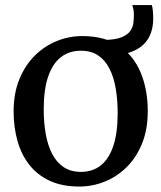

<svg xmlns="http://www.w3.org/2000/svg" viewBox="-20 -708 622 740"><path d="M32.5 -278.5Q32.5 -349 54.8 -403Q77 -457 114.5 -494Q152 -531 199.2 -550Q246.5 -569 296.5 -569Q384 -569 440 -530.8Q496 -492.5 522.8 -427Q549.5 -361.5 549.5 -279.5Q549.5 -209 527.5 -154.8Q505.5 -100.5 467.8 -63.5Q430 -26.5 383 -7.8Q336 11 285.5 11Q220 11 172.2 -11Q124.5 -33 93.5 -72.2Q62.5 -111.5 47.5 -164.5Q32.5 -217.5 32.5 -278.5ZM292 -45.5Q337 -45.5 368.5 -70.5Q400 -95.5 416.8 -145.8Q433.5 -196 433.5 -271.5Q433.5 -323 426 -367Q418.5 -411 401.8 -443.8Q385 -476.5 358 -494.5Q331 -512.5 292 -512.5Q246.5 -512.5 214.5 -487.5Q182.5 -462.5 165.5 -412.5Q148.5 -362.5 148.5 -286.5Q148.5 -234.5 156.5 -190.5Q164.5 -146.5 181.5 -114Q198.5 -81.5 226 -63.5Q253.5 -45.5 292 -45.5ZM392.5 -494 379 -554Q424.5 -554.5 448.8 -564.5Q473 -574.5 483 -590Q493 -605.5 494.5 -622.2Q496 -639 496 -652.5Q496 -662 494.2 -671.2Q492.5 -680.5 490 -688.5H565Q568 -680.5 569.2 -665.5Q570.5 -650.5 570.5 -634.5Q570.5 -607 561.8 -581.5Q553 -556 532.8 -536.2Q512.5 -516.5 478.2 -505.2Q444 -494 392.5 -494Z"/></svg>

Font: Merriweather 20pt
Style: Regular
Weight: 400
Version: Version 2.100